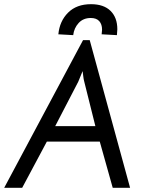

<svg xmlns="http://www.w3.org/2000/svg" viewBox="-44 -897 745 918"><path d="M353 -705H385L578 1H495L433 -220H180L62 1H-24ZM358 -510Q356 -517 354 -533Q352 -549 351 -557L330 -506L220 -294H412ZM517 -757Q517 -749 515 -729L442 -733Q444 -749 444 -755Q444 -781 430.5 -796Q417 -811 390 -811Q354 -811 332 -787Q310 -763 306 -729L235 -733Q241 -796 281.5 -836.5Q322 -877 391 -877Q452 -877 484.5 -845Q517 -813 517 -757Z"/></svg>

Font: Bellota Text
Style: Bold Italic
Weight: 700
Italic angle: -7.5°
Designer: Kemie Guaida
Foundry: Kemie Guaida
Version: Version 4.001